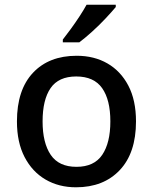

<svg xmlns="http://www.w3.org/2000/svg" viewBox="-20 -879 649 816"><path d="M558 -363Q558 -229 489 -156Q420 -83 303 -83Q230 -83 173.5 -116Q117 -149 84.5 -211.5Q52 -274 52 -363Q52 -497 120 -569.5Q188 -642 306 -642Q380 -642 436.5 -609.5Q493 -577 525.5 -515Q558 -453 558 -363ZM161 -363Q161 -272 195.5 -221Q230 -170 305 -170Q380 -170 414.5 -221Q449 -272 449 -363Q449 -455 414 -504.5Q379 -554 304 -554Q229 -554 195 -504.5Q161 -455 161 -363ZM472 -849Q457 -831 430 -802Q403 -773 372 -745Q341 -717 317 -699H247V-711Q262 -730 281 -756Q300 -782 318 -809.5Q336 -837 348 -859H472Z"/></svg>

Font: Noto Sans Telugu UI Medium
Style: Regular
Weight: 500
Designer: Jelle Bosma - Monotype Design Team
Foundry: Monotype Imaging Inc.
Version: Version 2.005; ttfautohint (v1.8.4.7-5d5b)